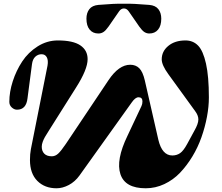

<svg xmlns="http://www.w3.org/2000/svg" viewBox="-20 -991 1186 1026"><path d="M616.2 -930.2 560.1 -849.1Q544.9 -827.6 532.7 -819.8Q520.5 -812 505.9 -812Q476.1 -812 459 -832.8Q441.9 -853.5 441.9 -891.1Q441.9 -921.9 457.3 -941.9Q472.7 -961.9 505.9 -964.8Q591.3 -972.2 642.1 -971.2Q692.4 -972.2 777.8 -964.8Q811 -961.9 826.4 -941.9Q841.8 -921.9 841.8 -891.1Q841.8 -853.5 824.7 -832.8Q807.6 -812 777.8 -812Q763.7 -812 751.5 -819.8Q739.3 -827.6 724.1 -849.1L668 -930.2Q657.2 -945.8 642.1 -945.8Q627 -945.8 616.2 -930.2ZM1022.9 -397 879.9 -594.2Q844.2 -643.1 844.2 -673.8Q844.2 -716.8 879.4 -745.8Q914.6 -774.9 971.2 -774.9Q1011.7 -774.9 1038.6 -747.3Q1065.4 -719.7 1080.8 -651.1Q1096.2 -582.5 1096.2 -470.2Q1096.2 -420.9 1085.9 -366.5Q1075.7 -312 1056.6 -257.8Q1037.6 -203.6 1007.8 -154.5Q978 -105.5 941.9 -67.6Q905.8 -29.8 858.2 -7.3Q810.5 15.1 758.8 15.1Q648.4 15.1 623.5 -60.3Q598.6 -135.7 661.1 -265.1L735.8 -423.8Q741.2 -434.6 741.2 -449.2Q741.2 -471.2 720.2 -471.2Q703.1 -471.2 684.1 -443.8L404.8 -53.2Q380.9 -20 347.7 -2.4Q314.5 15.1 282.2 15.1Q218.8 15.1 179.4 -24.4Q140.1 -64 140.1 -136.2Q140.1 -167.5 145 -193.8L233.9 -640.1Q238.8 -668.9 230 -685.1Q221.2 -701.2 202.1 -701.2Q183.1 -701.2 168.7 -688Q154.3 -674.8 150.9 -647.9L127 -465.8Q120.1 -404.8 70.8 -404.8Q56.2 -404.8 43 -416.7Q29.8 -428.7 29.8 -446.8Q29.8 -499.5 48.1 -556.4Q66.4 -613.3 98.6 -662.4Q130.9 -711.4 181.2 -743.2Q231.4 -774.9 289.1 -774.9Q370.6 -774.9 409.4 -748.5Q448.2 -722.2 448.2 -674.8Q448.2 -620.1 386.2 -522.9L241.2 -293Q226.6 -270 220.2 -259Q213.9 -248 208.5 -233.9Q203.1 -219.7 203.1 -207Q203.1 -183.6 216.8 -169.7Q230.5 -155.8 256.8 -155.8Q275.4 -155.8 291 -170.2Q306.6 -184.6 332 -222.2L560.1 -563Q615.2 -645 675.8 -645Q705.6 -645 724.4 -626.2Q743.2 -607.4 753.9 -561L826.2 -244.1Q846.2 -160.2 900.9 -160.2Q924.3 -160.2 942.4 -172.6Q960.4 -185.1 980 -221.2L1019 -293Q1040 -329.6 1040 -353Q1040 -374 1022.9 -397Z"/></svg>

Font: Pilowlava
Style: Regular
Weight: 400
Designer: Anton Moglia, Jérémy Landes, Maksym Kobuzan (Cyrillic), Velvetyne Type Foundry
Foundry: Anton Moglia, Jérémy Landes, Velvetyne Type Foundry
Version: Version 1.001;hotconv 1.0.109;makeotfexe 2.5.65596